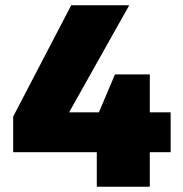

<svg xmlns="http://www.w3.org/2000/svg" viewBox="-20 -708 693 728"><path d="M347 0V-131H30V-266L250 -688H470L242 -282H355L416 -426H548V-282H627V-131H548V0Z"/></svg>

Font: Saira Thin ExtraBold
Style: Regular
Weight: 800
Version: Version 1.101